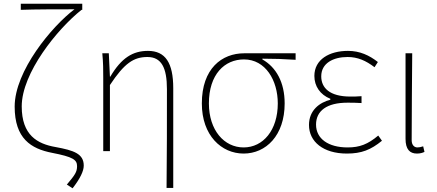

<svg xmlns="http://www.w3.org/2000/svg" viewBox="-20 -814 2354 1034"><path d="M371 200C412 147 431 107 431 78C431 14 378 -4 280 -22C181 -39 97 -86 97 -241C97 -421 289 -658 419 -761H423V-794H92V-761C166 -764 307 -764 381 -764C260 -673 59 -432 59 -240C59 -68 147 -13 260 9C373 31 395 46 395 81C395 112 384 128 340 180Z M877 198H913V-339C913 -475 871 -540 777 -540C696 -540 634 -503 574 -401H572L566 -527H531C536 -474 536 -438 536 -396V0H572V-356C650 -474 700 -507 774 -507C849 -507 879 -450 879 -334C879 -158 879 21 877 198Z M1292 13C1412 13 1513 -84 1513 -257C1513 -371 1467 -452 1393 -494V-498C1454 -498 1511 -496 1572 -492V-527H1295C1175 -527 1067 -445 1067 -257C1067 -84 1173 13 1292 13ZM1292 -20C1187 -20 1105 -113 1105 -257C1105 -413 1189 -494 1294 -494C1410 -494 1476 -381 1476 -257C1476 -113 1397 -20 1292 -20Z M1848 13C1927 13 1977 -7 2037 -56L2017 -84C1961 -37 1917 -20 1852 -20C1748 -20 1682 -67 1682 -143C1682 -217 1740 -261 1851 -261C1876 -261 1896 -261 1927 -259V-296C1900 -294 1887 -294 1867 -294C1755 -294 1710 -341 1710 -403C1710 -474 1775 -507 1852 -507C1907 -507 1951 -487 1997 -452L2015 -480C1969 -516 1918 -540 1854 -540C1754 -540 1673 -494 1673 -405C1673 -350 1704 -304 1759 -282V-277C1701 -262 1644 -220 1644 -141C1644 -51 1721 13 1848 13Z M2225 13C2243 13 2256 9 2266 4L2259 -26C2246 -22 2238 -20 2228 -20C2211 -20 2197 -33 2197 -59C2197 -217 2199 -368 2200 -527H2164V-66C2164 -10 2187 13 2225 13Z"/></svg>

Font: Noto Sans CJK SC Thin
Style: Regular
Weight: 100
Designer: Ryoko NISHIZUKA 西塚涼子 (kana, bopomofo & ideographs); Paul D. Hunt (Latin, Greek & Cyrillic); Sandoll Communications 산돌커뮤니
Foundry: Adobe
Version: Version 2.004;hotconv 1.0.118;makeotfexe 2.5.65603